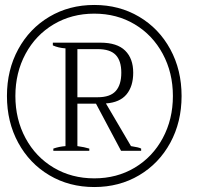

<svg xmlns="http://www.w3.org/2000/svg" viewBox="-20 -744 837 774"><path d="M712 -357Q712 -252 666.5 -168.5Q621 -85 541 -37.5Q461 10 360 10Q259 10 179 -37.5Q99 -85 53.5 -168.5Q8 -252 8 -357Q8 -462 53.5 -545.5Q99 -629 179 -676.5Q259 -724 360 -724Q461 -724 541 -676.5Q621 -629 666.5 -545.5Q712 -462 712 -357ZM677 -357Q677 -451 636 -527Q595 -603 523 -646Q451 -689 360 -689Q269 -689 196.5 -646Q124 -603 83 -527Q42 -451 42 -357Q42 -263 83 -187Q124 -111 196.5 -68Q269 -25 360 -25Q451 -25 523 -68Q595 -111 636 -187Q677 -263 677 -357ZM508 -155Q541 -150 549 -145V-136H468L367 -326H292V-155Q321 -151 340 -145V-136H195V-145Q218 -153 244 -155V-549Q215 -551 193 -561V-572H385Q452 -572 484.5 -540Q517 -508 517 -451Q517 -396 490 -363.5Q463 -331 407 -327ZM292 -352H374Q424 -352 446.5 -377Q469 -402 469 -451Q469 -499 446.5 -522.5Q424 -546 374 -546H292Z"/></svg>

Font: Trirong Light
Style: Italic
Weight: 300
Italic angle: -12°
Designer: Katatrad Team
Foundry: CadsonDemak
Version: Version 1.001